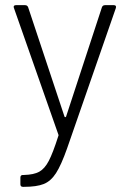

<svg xmlns="http://www.w3.org/2000/svg" viewBox="-20 -524 501 744"><path d="M69 154H73Q111 153 132 141.5Q153 130 169 99.5Q185 69 206 3Q208 -1 206 -3L34 -493L33 -497Q33 -504 42 -504H77Q86 -504 89 -496L230 -72Q231 -70 233 -70Q235 -70 236 -72L375 -496Q378 -504 387 -504H421Q432 -504 429 -493L240 51Q217 116 197 147Q177 178 149.5 189Q122 200 73 200H69Q59 200 59 190V164Q59 154 69 154Z"/></svg>

Font: Barlow Light
Style: Regular
Weight: 300
Designer: Jeremy Tribby
Foundry: Tribby Type
Version: Version 1.422